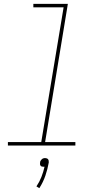

<svg xmlns="http://www.w3.org/2000/svg" viewBox="-20 -755 540 996"><path d="M21 0V-18H194L310 -717H153V-735H332L214 -18H371V0ZM184 221 169 212Q185 188 195 162.5Q205 137 211 110Q210 110 208.5 110Q207 110 206 110Q202 110 197.5 109Q193 108 190.5 104.5Q188 101 187.5 96.5Q187 92 188 88Q188 83 190.5 79Q193 75 196.5 71.5Q200 68 204.5 66.5Q209 65 214 65Q218 65 222.5 66.5Q227 68 229.5 71.5Q232 75 232.5 79Q233 83 233 88Q227 122 215.5 156Q204 190 184 221Z"/></svg>

Font: Iosevka Curly Thin Oblique
Style: Regular
Weight: 100
Italic angle: -9°
Monospace: yes
Designer: Belleve Invis
Foundry: Belleve Invis
Version: Version 11.1.0; ttfautohint (v1.8.3)